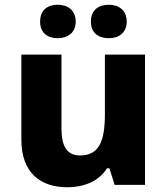

<svg xmlns="http://www.w3.org/2000/svg" viewBox="-20 -830 703 809"><path d="M149 -739C149 -691 181 -669 223 -669C264 -669 299 -691 299 -739C299 -788 264 -810 223 -810C181 -810 149 -788 149 -739ZM363 -739C363 -691 395 -669 439 -669C479 -669 514 -691 514 -739C514 -788 479 -810 439 -810C395 -810 363 -788 363 -739ZM591 -600H422V-350C422 -237 399 -175 317 -175C262 -175 239 -214 239 -289V-600H70V-242C70 -101 151 -41 264 -41C332 -41 396 -65 431 -121H441L463 -51H591Z"/></svg>

Font: Noto Sans Tamil UI ExtraBold
Style: Regular
Weight: 800
Designer: Jelle Bosma - Monotype Design Team
Foundry: Monotype Imaging Inc.
Version: Version 2.004